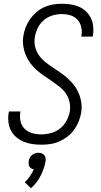

<svg xmlns="http://www.w3.org/2000/svg" viewBox="-20 -763 540 1023"><path d="M200 8Q176 8 152 4.5Q128 1 106.5 -8Q85 -17 67 -32Q49 -47 38.5 -67.5Q28 -88 25 -112Q22 -136 26 -161L28 -169H89L88 -163Q84 -138 90 -114.5Q96 -91 112.5 -75.5Q129 -60 152 -53.5Q175 -47 200 -47Q225 -47 251.5 -54Q278 -61 299.5 -78Q321 -95 334 -119Q347 -143 352 -169Q356 -196 350 -221.5Q344 -247 329.5 -267Q315 -287 295 -302.5Q275 -318 254.5 -332Q234 -346 213.5 -360Q193 -374 174 -391Q155 -408 140.5 -428Q126 -448 116.5 -471.5Q107 -495 103.5 -521.5Q100 -548 105 -575Q109 -598 118 -620.5Q127 -643 141.5 -663Q156 -683 175 -699Q194 -715 216 -725Q238 -735 262 -739Q286 -743 309 -743Q333 -743 356.5 -739.5Q380 -736 401 -727Q422 -718 438 -702.5Q454 -687 464 -667Q474 -647 476.5 -623Q479 -599 475 -575L474 -568H413L414 -573Q418 -597 412.5 -620Q407 -643 392 -659Q377 -675 355 -681.5Q333 -688 309 -688Q284 -688 259 -680.5Q234 -673 213.5 -655.5Q193 -638 181.5 -614.5Q170 -591 166 -567Q161 -540 167 -514.5Q173 -489 187.5 -468.5Q202 -448 221.5 -432.5Q241 -417 262 -403Q283 -389 303.5 -375Q324 -361 342.5 -344Q361 -327 376 -307Q391 -287 400.5 -263.5Q410 -240 413.5 -213.5Q417 -187 412 -160Q408 -137 398.5 -114Q389 -91 374 -70.5Q359 -50 338.5 -34.5Q318 -19 295 -9Q272 1 248 4.5Q224 8 200 8ZM145 240 112 208Q128 193 140 175.5Q152 158 160 139Q152 138 146 134Q140 130 136.5 124Q133 118 132.5 110.5Q132 103 133 96Q134 87 138.5 78Q143 69 150.5 63Q158 57 167 54Q176 51 185 51Q194 51 202 54Q210 57 215.5 63Q221 69 222.5 78Q224 87 223 96Q216 135 196.5 173.5Q177 212 145 240Z"/></svg>

Font: Iosevka Curly Light
Style: Italic
Weight: 300
Italic angle: -9°
Monospace: yes
Designer: Belleve Invis
Foundry: Belleve Invis
Version: Version 22.1.2; ttfautohint (v1.8.4)